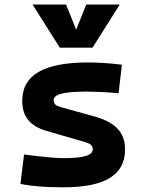

<svg xmlns="http://www.w3.org/2000/svg" viewBox="-20 -796 626 826"><path d="M252.9 9.8Q193.8 9.8 148.2 6.1Q102.5 2.4 67.9 -4.9L83.5 -131.3Q145 -123.5 187 -119.6Q229 -115.7 252.9 -115.7Q319.3 -115.7 349.1 -124.8Q378.9 -133.8 378.9 -153.8Q378.9 -165.5 371.6 -172.4Q364.3 -179.2 348.1 -184.1L179.7 -232.9Q127.9 -248 101.8 -279.1Q75.7 -310.1 75.7 -362.3Q75.7 -445.8 146 -486.6Q216.3 -527.3 359.4 -527.3Q392.6 -527.3 428.5 -524.9Q464.4 -522.5 504.4 -517.6L490.2 -395Q445.8 -398.9 412.6 -400.4Q379.4 -401.9 356.4 -401.9Q279.8 -401.9 245.4 -393.3Q210.9 -384.8 210.9 -365.2Q210.9 -353 218 -346.4Q225.1 -339.8 240.2 -335.4L385.3 -295.4Q452.1 -277.3 485.1 -242.9Q518.1 -208.5 518.1 -153.3Q518.1 -70.8 452.6 -30.5Q387.2 9.8 252.9 9.8ZM237.3 -590.8 120.1 -776.4H264.2L312.5 -656.2H302.7L351.1 -776.4H495.1L377.9 -590.8Z"/></svg>

Font: Cascadia Code
Style: Regular
Weight: 400
Monospace: yes
Designer: Aaron Bell
Foundry: Saja Typeworks
Version: Version 2106.017